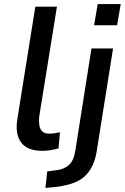

<svg xmlns="http://www.w3.org/2000/svg" viewBox="-20 -738 618 951"><path d="M188 9Q116 9 85 -32Q54 -73 66 -149L155 -705H262L174 -159Q172 -136 175 -117Q178 -98 189.5 -87Q201 -76 223 -76Q237 -76 251 -78Q265 -80 277 -83L270 -3Q248 3 229.5 6Q211 9 188 9ZM446 -613 464 -718H578L560 -613ZM205 193 214 111 260 105Q296 101 320.5 80Q345 59 353 9L433 -498H540L460 5Q454 47 439.5 79Q425 111 401.5 133.5Q378 156 342 169Q306 182 256 188Z"/></svg>

Font: Nunito Sans 7pt SemiCondensed SemiBold
Style: Italic
Weight: 600
Width: 4
Italic angle: -9°
Designer: Vernon Adams
Foundry: Vernon Adams
Version: Version 3.101;gftools[0.9.27]